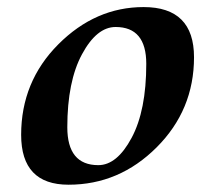

<svg xmlns="http://www.w3.org/2000/svg" viewBox="-20 -502 598 532"><path d="M252.4 -44.4Q304.2 -44.4 344.7 -120.1Q385.3 -195.8 385.3 -325.2Q385.3 -427.2 300.3 -427.2Q248 -427.2 207.3 -351.8Q166.5 -276.4 166.5 -149.4Q166.5 -44.4 252.4 -44.4ZM169.9 9.8Q38.6 9.8 38.6 -128.4Q38.6 -275.9 141.6 -379.2Q244.6 -482.4 377.9 -482.4Q517.6 -482.4 517.6 -343.3Q517.6 -197.3 414.1 -93.8Q310.5 9.8 169.9 9.8Z"/></svg>

Font: Kelvinch
Style: Bold Italic
Weight: 700
Italic angle: -10°
Designer: Paul James Miller
Foundry: High-Logic / Made with FontCreator
Version: Version 3.30 September 23, 2016